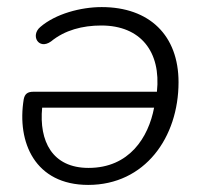

<svg xmlns="http://www.w3.org/2000/svg" viewBox="-20 -514 576 542"><path d="M229 8C389 8 484 -126 484 -282C484 -414 402 -494 267 -494C208 -494 137 -475 94 -438C65 -414 89 -372 124 -397C163 -429 213 -442 266 -442C377 -442 435 -368 423 -255H74C58 -255 50 -249 47 -234C27 -112 79 8 229 8ZM99 -210H415C399 -126 345 -40 230 -40C127 -40 90 -116 99 -210Z"/></svg>

Font: SN Pro Light
Style: Italic
Weight: 300
Italic angle: -8.99998°
Designer: Tobias Whetton
Foundry: Supernotes
Version: Version 1.001;Glyphs 3.2 (3249)